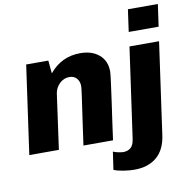

<svg xmlns="http://www.w3.org/2000/svg" viewBox="-95 -813 1079 1093"><g transform="rotate(-10 444.5 -267.0)"><path d="M555 -389Q555 -377 548.5 -328Q542 -279 532.5 -210.5Q523 -142 517 -102L503 0H332L349 -121Q365 -231 371.5 -278Q378 -325 378 -335Q378 -363 362.5 -380.5Q347 -398 320 -398Q288 -398 263.5 -374.5Q239 -351 234 -317L190 0H19L91 -511H219L226 -436Q296 -521 404 -521Q473 -521 514 -485.5Q555 -450 555 -389ZM871 -592H698L716 -720H889ZM784 23Q772 104 723 145Q674 186 594 186Q567 186 531.5 180.5Q496 175 476 166L491 63Q501 68 519.5 72Q538 76 550 76Q575 76 592.5 61.5Q610 47 615 7L688 -510H859Z"/></g></svg>

Font: Chivo ExtraBold Italic
Style: Regular
Weight: 800
Italic angle: -8.05°
Designer: Hector Gatti
Foundry: Omnibus-Type
Version: Version 1.007